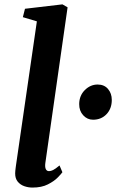

<svg xmlns="http://www.w3.org/2000/svg" viewBox="-20 -837 528 867"><path d="M184.7 -100.6Q182.4 -83.6 186.6 -73.9Q190.9 -64.2 201.4 -64.2Q209.6 -64.2 219.7 -69.1Q229.8 -74 248.8 -89.9L261.8 -59.3Q256.8 -52 240.6 -35.4Q224.4 -18.7 196.1 -4.4Q167.9 10 126.4 10Q107.7 10 89.6 3.7Q71.5 -2.7 59.9 -16.9Q48.3 -31.1 48.5 -54.3Q48.5 -59.6 49.2 -66.4Q49.8 -73.3 50.8 -80Q51.7 -86.7 52.2 -90.5L146.5 -740.6L83.2 -759.5L92.8 -797.4L262 -817.3L285.2 -803.9ZM337.6 -367.2Q338 -405.5 363.2 -430.4Q388.3 -455.3 420.9 -455.3Q450.8 -455.3 467.8 -435.2Q484.8 -415.1 484.8 -385.9Q484.8 -346.6 461.1 -321.5Q437.3 -296.4 400.1 -296.4Q374.2 -296.4 355.8 -316.4Q337.3 -336.4 337.6 -367.2Z"/></svg>

Font: Merriweather 7pt Light
Style: Italic
Weight: 300
Italic angle: -7.8°
Designer: Eben Sorkin
Foundry: Eben Sorkin
Version: Version 2.200;gftools[0.9.31]